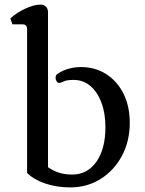

<svg xmlns="http://www.w3.org/2000/svg" viewBox="-20 -802 630 836"><path d="M285 14Q227 14 177 -3Q127 -20 98 -49V-674Q98 -696 78 -696H34L25 -722Q54 -748 91.5 -765Q129 -782 157 -782Q171 -782 180 -773Q189 -764 189 -750V-74Q212 -58 237 -50Q262 -42 294 -42Q361 -42 400 -98Q439 -154 439 -248Q439 -309 421.5 -355.5Q404 -402 373 -428Q342 -454 301 -454Q270 -454 257.5 -447.5Q245 -441 237 -441Q231 -441 226.5 -448Q222 -455 222 -463Q222 -475 231 -481Q256 -497 281.5 -503.5Q307 -510 332 -510Q395 -510 443 -479Q491 -448 518 -393.5Q545 -339 545 -268Q545 -187 511 -123.5Q477 -60 418.5 -23Q360 14 285 14Z"/></svg>

Font: Gabriela
Style: Regular
Weight: 400
Designer: Eduardo Rodriguez Tunni
Foundry: Eduardo Rodriguez Tunni
Version: Version 2.001;gftools[0.9.26]